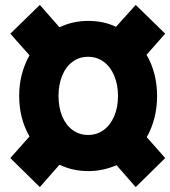

<svg xmlns="http://www.w3.org/2000/svg" viewBox="-20 -726 692 781"><path d="M22 -83 100 -171Q58 -244 58 -336Q58 -426 100 -501L22 -589L142 -706L222 -615Q276 -641 339 -641Q401 -641 452 -617L532 -706L652 -589L576 -503Q597 -468 608 -425Q619 -382 619 -336Q619 -243 577 -168L652 -83L532 35L454 -54Q398 -30 339 -30Q276 -30 222 -56L142 35ZM338 -177Q374 -177 401.5 -197Q429 -217 444.5 -253Q460 -289 460 -336Q460 -382 444.5 -418.5Q429 -455 401.5 -475Q374 -495 338 -495Q303 -495 275.5 -475Q248 -455 233 -418.5Q218 -382 218 -336Q218 -289 233 -253Q248 -217 275.5 -197Q303 -177 338 -177Z"/></svg>

Font: Azeret Mono ExtraBold
Style: Italic
Weight: 800
Italic angle: -12°
Designer: Martin Vácha
Foundry: Displaay
Version: Version 1.000; Glyphs 3.0.3, build 3074